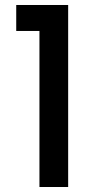

<svg xmlns="http://www.w3.org/2000/svg" viewBox="-20 -749 390 769"><path d="M138 -625H45V-729H253V0H138Z"/></svg>

Font: Poppins Medium
Style: Regular
Weight: 500
Designer: Ninad Kale (Devanagari), Jonny Pinhorn (Latin)
Version: Version 5.002